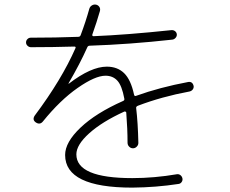

<svg xmlns="http://www.w3.org/2000/svg" viewBox="-20 -813 1040 868"><path d="M120.1 -599.6Q111.3 -599.6 104.5 -606Q97.7 -612.3 97.7 -621.1Q97.7 -629.9 104 -636.2Q110.4 -642.6 119.1 -642.6Q230.5 -642.6 334 -646.5Q341.8 -646.5 344.7 -654.3Q367.2 -713.9 383.8 -773.4Q386.7 -783.2 395.5 -788.6Q404.3 -793.9 414.1 -792Q423.8 -790 429.2 -781.7Q434.6 -773.4 431.6 -762.7Q418 -714.8 397.5 -657.2Q395.5 -649.4 403.3 -649.4Q550.8 -655.3 754.9 -676.8Q763.7 -677.7 771 -672.4Q778.3 -667 779.3 -658.2Q780.3 -649.4 773.9 -642.1Q767.6 -634.8 758.8 -633.8Q564.5 -612.3 385.7 -606.4Q377 -606.4 374 -597.7Q341.8 -525.4 290 -436.5V-434.6H291Q391.6 -511.7 462.9 -511.7Q510.7 -511.7 541 -482.4Q571.3 -453.1 585.9 -385.7Q587.9 -376 595.7 -379.9Q701.2 -418 831.1 -442.4Q850.6 -445.3 855.5 -423.8Q856.4 -415 851.1 -408.2Q845.7 -401.4 836.9 -399.4Q710.9 -376 603.5 -335Q593.8 -331.1 595.7 -323.2Q603.5 -257.8 605.5 -167Q605.5 -157.2 598.1 -149.9Q590.8 -142.6 581.1 -142.6Q571.3 -142.6 564 -149.9Q556.6 -157.2 556.6 -168Q556.6 -229.5 550.8 -303.7Q550.8 -306.6 547.9 -308.1Q544.9 -309.6 542 -308.6Q441.4 -262.7 383.3 -210.4Q325.2 -158.2 325.2 -115.2Q325.2 -7.8 578.1 -7.8Q677.7 -7.8 780.3 -25.4Q789.1 -26.4 795.9 -21Q802.7 -15.6 804.7 -6.8Q806.6 2 801.3 9.8Q795.9 17.6 787.1 18.6Q685.5 34.2 578.1 35.2Q274.4 35.2 274.4 -112.3Q274.4 -169.9 343.8 -235.8Q413.1 -301.8 536.1 -356.4Q543.9 -359.4 542 -367.2Q531.2 -425.8 510.7 -448.2Q490.2 -470.7 457 -470.7Q410.2 -470.7 331.1 -415.5Q252 -360.4 173.8 -263.7Q160.2 -247.1 141.6 -259.8Q125 -271.5 136.7 -290Q258.8 -453.1 321.3 -595.7Q324.2 -602.5 315.4 -602.5Q219.7 -599.6 120.1 -599.6Z"/></svg>

Font: Rounded Mgen+ 2m light
Style: Regular
Weight: 200
Designer: [Source Han Sans]
Ryoko NISHIZUKA  (kana & ideographs); Paul D. Hunt (Latin, Greek & Cyrillic); Wenlong ZHANG  (bopomofo
Version: Version 1.059.20150602